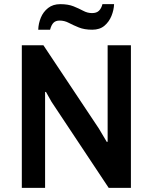

<svg xmlns="http://www.w3.org/2000/svg" viewBox="-20 -904 734 924"><path d="M85 0V-686H189L456 -285L494 -221L498 -222V-686H610V0H503L228 -414L201 -462L197 -461V0ZM164 -761Q165 -791 176.5 -819Q188 -847 211.5 -865.5Q235 -884 270 -884Q308 -884 334 -873.5Q360 -863 380.5 -852Q401 -841 423 -841Q445 -841 456.5 -852.5Q468 -864 473 -884H529Q528 -856 516.5 -827.5Q505 -799 482.5 -780Q460 -761 424 -761Q386 -761 359 -772Q332 -783 311 -794Q290 -805 267 -805Q248 -805 237.5 -794.5Q227 -784 221 -761Z"/></svg>

Font: Chivo Medium Medium
Style: Regular
Weight: 500
Version: Version 2.002